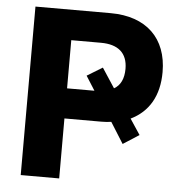

<svg xmlns="http://www.w3.org/2000/svg" viewBox="-52 -768 756 816"><g transform="rotate(5 326.0 -359.5)"><path d="M230.5 0V-255.9H387.2C401.4 -255.9 416.5 -256.8 430.2 -258.8L486.3 -169.4L554.7 -213.4L510.7 -279.8C587.4 -316.9 628.9 -387.2 628.9 -488.3C628.9 -632.3 540 -718.8 387.2 -718.8H66.4V0ZM230.5 -589.8H357.4C430.2 -589.8 470.7 -556.2 470.7 -488.3C470.7 -446.8 456.5 -417 429.2 -401.9L374.5 -485.4L308.6 -445.3L347.2 -384.3H230.5Z"/></g></svg>

Font: Winston ExtraBold
Style: Regular
Weight: 800
Designer: Vernon Adams, Kim Jin-seong, David Berlow, Cristiano Sobral
Foundry: The Winston Project Authors
Version: Version 3.004